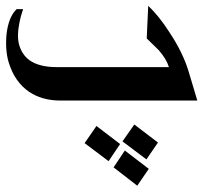

<svg xmlns="http://www.w3.org/2000/svg" viewBox="-47 -332 689 634"><path d="M152.3 0Q92.8 0 49.8 -28.3Q1 -61.5 -18.6 -127Q-30.3 -167 -25.4 -219.7Q-18.6 -276.4 7.8 -301.8H29.3Q20.5 -275.4 17.6 -259.8Q7.8 -211.9 16.6 -182.6Q26.4 -150.4 50.8 -132.8Q83 -110.4 139.6 -110.4H510.7Q502.9 -136.7 477.5 -166Q467.8 -175.8 437.5 -205.1L442.4 -312.5Q477.5 -280.3 513.7 -223.6Q557.6 -157.2 576.2 -94.7L604.5 0ZM357.4 134.8 396.5 79.1 474.6 138.7 436.5 194.3ZM232.4 140.6 271.5 84 349.6 143.6 311.5 200.2ZM328.1 220.7 365.2 165 444.3 225.6 406.2 281.2Z"/></svg>

Font: Thabit-Bold-Oblique
Style: Bold Oblique
Weight: 700
Designer: Regenerated by Nadim Shaikli
Foundry: MAK Alagha
Version: 0.01